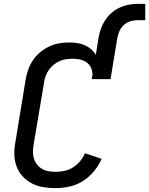

<svg xmlns="http://www.w3.org/2000/svg" viewBox="-20 -962 769 990"><path d="M267 8Q235 8 203.5 3Q172 -2 145 -16Q118 -30 97.5 -52Q77 -74 66 -102.5Q55 -131 54 -163Q53 -195 59 -227L112 -550Q116 -576 125 -601.5Q134 -627 149 -650Q164 -673 186 -691.5Q208 -710 233 -722Q258 -734 284 -738.5Q310 -743 336 -743Q357 -743 377.5 -740Q398 -737 416.5 -729Q435 -721 449.5 -708.5Q464 -696 474 -679L488 -766Q492 -790 500 -813Q508 -836 521.5 -857Q535 -878 554.5 -895Q574 -912 596.5 -922.5Q619 -933 642.5 -937.5Q666 -942 689 -942H729V-858H689Q671 -858 652.5 -852.5Q634 -847 619 -833.5Q604 -820 596 -802Q588 -784 585 -766L550 -554H453L457 -576Q457 -596 449 -613Q441 -630 426.5 -640.5Q412 -651 393 -655Q374 -659 355 -659Q355 -659 354.5 -659Q354 -659 354 -659Q337 -659 320 -656.5Q303 -654 286.5 -646.5Q270 -639 256 -627.5Q242 -616 231.5 -601Q221 -586 215 -569.5Q209 -553 207 -536L153 -214Q150 -195 150 -177Q150 -159 155.5 -142.5Q161 -126 172 -112.5Q183 -99 198 -90.5Q213 -82 231 -79Q249 -76 267 -76Q290 -76 313 -81Q336 -86 356.5 -99Q377 -112 393 -131Q409 -150 418 -172L504 -143Q489 -109 464.5 -79Q440 -49 407.5 -28.5Q375 -8 338.5 0Q302 8 267 8Z"/></svg>

Font: Iosevka SS04 Medium Extended
Style: Italic
Weight: 500
Width: 7
Italic angle: -9°
Monospace: yes
Designer: Belleve Invis
Foundry: Belleve Invis
Version: Version 19.0.0; ttfautohint (v1.8.4)